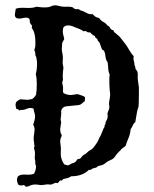

<svg xmlns="http://www.w3.org/2000/svg" viewBox="-20 -759 587 731"><path d="M209 -72.3Q202.1 -65.4 200.2 -61.5Q192.4 -64.5 186 -61Q179.7 -57.6 175.3 -56.6Q170.9 -55.7 167.5 -56.6Q164.1 -57.6 156.2 -56.6Q148.4 -55.7 142.1 -54.7Q135.7 -53.7 125 -55.7Q107.4 -58.6 93.8 -52.2Q80.1 -45.9 77.1 -49.3Q74.2 -52.7 71.3 -54.7Q63.5 -52.7 60.1 -52.7Q56.6 -52.7 49.8 -55.7Q40 -74.2 48.8 -87.9Q57.6 -95.7 78.1 -94.2Q98.6 -92.8 109.4 -97.7Q117.2 -110.4 117.2 -127Q113.3 -136.7 114.3 -140.6Q115.2 -144.5 113.3 -150.4Q111.3 -156.2 112.8 -167Q114.3 -177.7 111.3 -188Q108.4 -198.2 109.9 -198.7Q111.3 -199.2 111.3 -202.6Q111.3 -206.1 109.4 -217.8Q107.4 -229.5 108.4 -238.3Q109.4 -247.1 111.3 -259.8Q113.3 -272.5 106.4 -284.2Q116.2 -312.5 112.8 -323.2Q109.4 -334 107.4 -345.7Q94.7 -350.6 81.5 -344.7Q68.4 -338.9 57.6 -340.8Q56.6 -335.9 51.8 -340.3Q46.9 -344.7 42 -344.7Q34.2 -369.1 48.8 -376Q53.7 -380.9 60.5 -380.9L85 -378.9Q100.6 -381.8 102.5 -381.8Q113.3 -390.6 114.3 -393.6Q115.2 -396.5 117.2 -397.5Q120.1 -414.1 120.1 -439Q120.1 -463.9 116.2 -475.6Q125 -511.7 118.2 -541Q117.2 -543.9 115.7 -546.4Q114.3 -548.8 114.3 -555.7Q114.3 -562.5 112.3 -564.5Q110.4 -566.4 110.4 -567.4L114.3 -581.1Q117.2 -634.8 100.6 -652.3Q103.5 -660.2 100.6 -663.1Q97.7 -666 95.2 -670.4Q92.8 -674.8 93.3 -679.7Q93.8 -684.6 90.8 -688.5Q83 -694.3 65.4 -689.9Q47.9 -685.5 40 -692.4Q35.2 -698.2 37.1 -707.5Q39.1 -716.8 40 -725.6Q50.8 -730.5 78.1 -729Q105.5 -727.5 118.2 -733.4Q159.2 -727.5 172.9 -734.4Q186.5 -741.2 200.7 -737.3Q214.8 -733.4 223.6 -733.4H239.3Q254.9 -733.4 258.8 -729.5Q262.7 -725.6 266.1 -724.6Q269.5 -723.6 272.9 -724.1Q276.4 -724.6 280.3 -723.6Q289.1 -717.8 291.5 -717.8Q293.9 -717.8 298.8 -715.3Q303.7 -712.9 312 -708.5Q320.3 -704.1 333 -705.1Q342.8 -692.4 357.4 -690.4Q363.3 -680.7 373 -675.8Q382.8 -670.9 388.7 -662.1Q396.5 -659.2 399.4 -652.3Q402.3 -645.5 412.1 -643.6Q413.1 -636.7 419.9 -632.8Q424.8 -627.9 429.7 -624.5Q434.6 -621.1 441.4 -611.8Q448.2 -602.5 453.6 -596.2Q459 -589.8 463.9 -582Q468.8 -574.2 475.1 -563.5Q481.4 -552.7 489.3 -544.9Q486.3 -535.2 491.2 -521.5Q491.2 -512.7 493.7 -507.3Q496.1 -502 495.6 -500Q495.1 -498 496.6 -495.6Q498 -493.2 500.5 -490.7Q502.9 -488.3 503.9 -482.4Q504.9 -476.6 504.4 -469.2Q503.9 -461.9 504.9 -454.6Q505.9 -447.3 506.8 -440.4Q507.8 -433.6 508.8 -426.8V-402.3Q508.8 -353.5 506.3 -348.6Q503.9 -343.8 502.4 -336.4Q501 -329.1 499 -317.4Q497.1 -305.7 495.1 -293.9Q488.3 -289.1 485.4 -281.2Q482.4 -273.4 477.5 -267.6Q475.6 -248 469.2 -233.4Q462.9 -218.8 458 -203.1Q447.3 -195.3 444.3 -193.4L437.5 -185.5Q432.6 -181.6 428.2 -176.3Q423.8 -170.9 421.9 -168.9Q419.9 -167 416 -160.6Q412.1 -154.3 400.4 -149.4Q388.7 -144.5 385.3 -141.1Q381.8 -137.7 375.5 -133.8Q369.1 -129.9 360.4 -128.4Q351.6 -127 346.7 -121.1Q332 -118.2 328.6 -114.7Q325.2 -111.3 318.4 -112.3Q293.9 -87.9 251 -87.9Q241.2 -81.1 230.5 -79.6Q219.7 -78.1 217.8 -74.2Q215.8 -70.3 209 -72.3ZM212.9 -293 209 -266.6Q210 -252.9 212.9 -249Q215.8 -245.1 214.8 -241.2Q207 -227.5 210 -211.4Q212.9 -195.3 211.4 -175.3Q210 -155.3 224.6 -132.8Q228.5 -132.8 232.4 -130.9Q236.3 -128.9 241.2 -129.9Q253.9 -137.7 257.8 -138.2Q261.7 -138.7 265.1 -141.1Q268.6 -143.6 270.5 -146.5Q272.5 -149.4 275.4 -153.3Q285.2 -153.3 289.1 -159.2Q293 -165 297.9 -168.9Q306.6 -172.9 310.1 -176.8Q313.5 -180.7 316.9 -183.1Q320.3 -185.5 322.3 -186.5Q334 -191.4 345.7 -210.9Q352.5 -218.8 358.4 -234.4Q364.3 -244.1 367.2 -252.4Q370.1 -260.7 374 -269.5Q378.9 -275.4 377.9 -277.8Q377 -280.3 379.9 -284.2Q382.8 -288.1 381.8 -290.5Q380.9 -293 384.8 -299.3Q388.7 -305.7 389.2 -310.1Q389.6 -314.5 390.1 -316.9Q390.6 -319.3 389.6 -322.3Q387.7 -327.1 392.6 -337.4Q397.5 -347.7 396 -355.5Q394.5 -363.3 395.5 -370.1Q396.5 -377 397.9 -385.3Q399.4 -393.6 399.4 -402.3Q397.5 -410.2 396.5 -436Q395.5 -461.9 397.5 -475.6Q392.6 -485.4 392.1 -498Q391.6 -510.7 389.6 -522.5Q382.8 -530.3 381.8 -543Q380.9 -555.7 376 -566.4Q369.1 -568.4 367.2 -574.2Q365.2 -580.1 363.3 -584.5Q361.3 -588.9 360.8 -592.3Q360.4 -595.7 356 -600.1Q351.6 -604.5 351.6 -606.4Q351.6 -608.4 350.6 -610.4Q341.8 -616.2 342.3 -618.2Q342.8 -620.1 340.8 -622.1Q332 -625 323.2 -635.7Q313.5 -634.8 309.6 -638.7Q305.7 -642.6 297.9 -639.6Q293 -644.5 283.2 -648.4Q273.4 -652.3 267.6 -654.3Q232.4 -670.9 220.7 -653.3Q217.8 -638.7 220.2 -629.4Q222.7 -620.1 224.6 -610.4L216.8 -595.7Q216.8 -587.9 215.8 -579.6Q214.8 -571.3 215.8 -564.9Q216.8 -558.6 217.8 -555.2Q218.8 -551.8 219.2 -544.4Q219.7 -537.1 218.8 -525.9Q217.8 -514.6 220.2 -508.3Q222.7 -502 219.7 -485.4L218.8 -470.7L219.7 -456.1L216.8 -443.4L219.7 -429.7Q220.7 -423.8 219.7 -417.5Q218.8 -411.1 221.7 -404.3Q226.6 -402.3 231.4 -400.4Q236.3 -398.4 243.7 -397.5Q251 -396.5 262.7 -398.9Q274.4 -401.4 277.8 -399.9Q281.2 -398.4 291 -395.5Q300.8 -392.6 302.7 -389.2Q304.7 -385.7 302.7 -374Q297.9 -370.1 291.5 -364.7Q285.2 -359.4 279.8 -358.9Q274.4 -358.4 268.1 -357.9Q261.7 -357.4 254.4 -356.4Q247.1 -355.5 234.9 -354.5Q222.7 -353.5 217.3 -346.2Q211.9 -338.9 212.9 -332Q213.9 -325.2 211.9 -314Q210 -302.7 211.4 -299.3Q212.9 -295.9 212.9 -293Z"/></svg>

Font: Mountains of Christmas
Style: Bold
Weight: 700
Designer: Crystal Kluge
Foundry: Font Diner, Inc DBA Tart Workshop
Version: Version 1.002